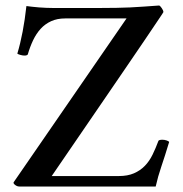

<svg xmlns="http://www.w3.org/2000/svg" viewBox="-20 -678 664 698"><path d="M217 -611Q188 -611 166 -601Q144 -591 128 -573.5Q112 -556 100.5 -532Q89 -508 81 -480Q78 -476 69 -476Q62 -476 53.5 -478.5Q45 -481 43 -483Q65 -556 76 -656Q84 -655 96.5 -653.5Q109 -652 122.5 -651Q136 -650 149 -649.5Q162 -649 171 -649H347Q378 -649 403.5 -649.5Q429 -650 453 -651Q477 -652 502.5 -654Q528 -656 559 -658Q562 -657 568 -648.5Q574 -640 574 -634Q574 -633 556 -606.5Q538 -580 509.5 -537.5Q481 -495 444.5 -442Q408 -389 370 -333Q281 -203 168 -38H412Q444 -38 467 -48Q490 -58 506.5 -75Q523 -92 534.5 -115.5Q546 -139 556 -166Q557 -168 561 -169Q565 -170 570 -170Q578 -170 585.5 -167.5Q593 -165 595 -162Q579 -109 566.5 -72.5Q554 -36 546 0H50Q42 0 34.5 -6Q27 -12 30 -16L440 -611Z"/></svg>

Font: Vermiglione Medium
Style: Regular
Weight: 500
Version: Version 1.000